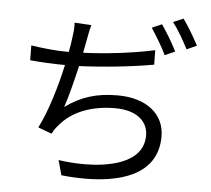

<svg xmlns="http://www.w3.org/2000/svg" viewBox="-59 -910 1117 1018"><g transform="rotate(5 500.0 -400.5)"><path d="M877 -846 823 -823C852 -786 884 -729 907 -685L960 -709C941 -746 904 -809 877 -846ZM766 -806 713 -783C739 -744 775 -685 794 -644L848 -668C837 -688 824 -714 809 -739C794 -764 778 -787 766 -806ZM743 -589 742 -666C617 -639 479 -624 362 -619C367 -646 372 -667 375 -686C380 -713 385 -742 393 -769L303 -774C304 -767 304 -761 304 -754C304 -742 303 -724 298 -692C296 -672 292 -647 286 -617H272C212 -617 137 -626 85 -634L86 -555C142 -550 204 -546 272 -546C248 -436 208 -298 160 -204L233 -177C242 -196 251 -208 264 -223C329 -303 436 -341 557 -341C673 -341 733 -286 733 -211C733 -58 537 -31 420 -31C375 -31 329 -34 282 -41L304 38C348 43 390 45 429 45C600 45 815 1 815 -213C815 -329 722 -410 565 -410C454 -410 372 -385 287 -324C306 -377 328 -467 347 -547C473 -552 626 -568 743 -589Z"/></g></svg>

Font: Spoqa Han Sans Neo
Style: Regular
Weight: 400
Designer: [Spoqa Han Sans Neo] Dong-huui Kim ___ Younghwa Kang ___ Yujin Lee ___ [Noto Sans] Ryoko NISHIZUKA ____ (kana & ideograp
Foundry: Spoqa (http://www.spoqa-han-sans.com)
Version: Version 1.100;hotconv 1.0.109;makeotfexe 2.5.65596